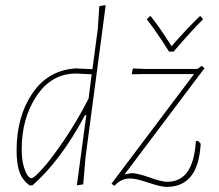

<svg xmlns="http://www.w3.org/2000/svg" viewBox="-20 -722 856 752"><path d="M280 -454 342 -451 363 -608 369 -698 394 -702 315 -106 306 0 281 4 318 -271H313Q218 -93 107 4H96Q69 -15 57 -46.5Q45 -78 45 -133Q45 -265 106.5 -356Q168 -447 276 -454ZM767 -658 775 -646Q733 -605 660 -520H642Q593 -598 555 -646L566 -658H571Q610 -608 652 -541Q711 -609 762 -658ZM770 -464 781 -455 468 -39 495 -44Q518 -44 565.5 -27Q613 -10 635 -10Q738 -10 747 -169L756 -170L766 -159Q757 10 633 10Q610 10 561.5 -6.5Q513 -23 490 -23Q454 -23 429 5H426L417 -3L740 -432H540L498 -431L496 -435L500 -452L502 -454L548 -452H753ZM65 -138Q65 -98 73 -70.5Q81 -43 89 -33.5Q97 -24 104 -24Q112 -24 144.5 -59Q177 -94 229 -170Q281 -246 327 -336L339 -431L278 -434Q182 -434 123.5 -346.5Q65 -259 65 -138Z"/></svg>

Font: Alegreya Sans SC Thin
Style: Italic
Weight: 100
Italic angle: -7°
Designer: Juan Pablo del Peral
Foundry: Huerta Tipografica
Version: Version 2.007